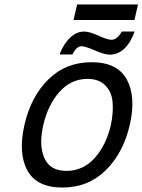

<svg xmlns="http://www.w3.org/2000/svg" viewBox="-20 -820 641 864"><path d="M358 -678Q383 -678 422 -660Q463 -641 482 -641Q507 -641 528 -678H586Q547 -574 473 -574Q451 -574 407 -593Q363 -612 347 -612Q324 -612 306 -575H248Q267 -624 296 -651Q325 -678 358 -678ZM564 -258Q535 -132 456 -54Q377 24 261 24Q145 24 103 -53.5Q61 -131 90 -258Q119 -385 197.5 -462.5Q276 -540 392 -540Q508 -540 550.5 -462.5Q593 -385 564 -258ZM279 -51Q354 -51 406 -109Q458 -167 479 -258Q491 -316 486.5 -362Q482 -408 453 -436.5Q424 -465 374 -465Q300 -465 248 -407Q196 -349 175 -258Q154 -167 179.5 -109Q205 -51 279 -51ZM601 -800 585 -730H311L327 -800Z"/></svg>

Font: Miedinger
Style: Italic
Weight: 400
Italic angle: -13°
Version: Version 001.000